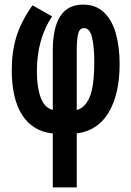

<svg xmlns="http://www.w3.org/2000/svg" viewBox="-20 -573 570 833"><path d="M209 6Q122 -3 76.5 -73.5Q31 -144 31 -270Q31 -349 51.5 -415Q72 -481 121 -550L206 -502Q140 -403 140 -263Q140 -196 156 -151Q172 -106 209 -96V-353Q209 -553 340 -553Q396 -553 431 -519.5Q466 -486 482.5 -428Q499 -370 499 -295Q499 -166 452 -86Q405 -6 313 6V240H209ZM313 -96Q348 -104 368.5 -150.5Q389 -197 389 -307Q389 -368 379.5 -409.5Q370 -451 345 -451Q325 -451 319 -426Q313 -401 313 -357Z"/></svg>

Font: Noto Sans Mono Condensed
Style: Bold
Weight: 700
Width: 3
Designer: Monotype Design Team
Foundry: Monotype Imaging Inc.
Version: Version 2.014